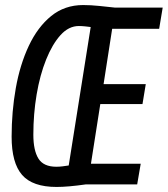

<svg xmlns="http://www.w3.org/2000/svg" viewBox="-20 -730 664 760"><path d="M523 0H319Q249 10 204 10Q109 10 67.5 -37.5Q26 -85 26 -189Q26 -288 42.5 -381Q59 -474 94 -548.5Q129 -623 182.5 -666.5Q236 -710 309 -710Q339 -710 373 -706.5Q407 -703 434 -700H624L610 -616H424L390 -397H557L544 -318H377L340 -82H537ZM252 -75 339 -623Q332 -624 318 -625.5Q304 -627 292 -627Q252 -627 219.5 -591Q187 -555 162.5 -494Q138 -433 125 -356Q112 -279 112 -197Q112 -135 132 -102.5Q152 -70 203 -70Q215 -70 227 -71.5Q239 -73 252 -75Z"/></svg>

Font: Georama Condensed Medium
Style: Italic
Weight: 500
Width: 3
Italic angle: -9°
Designer: Jean-Baptiste Levee
Foundry: Production Type
Version: Version 1.000